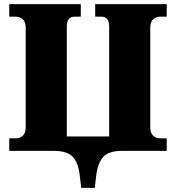

<svg xmlns="http://www.w3.org/2000/svg" viewBox="-20 -734 856 934"><path d="M375 180 368 120Q361 57 333.5 28.5Q306 0 243 0H25V-61H55Q77 -61 91 -74Q105 -87 105 -114V-600Q105 -627 91 -640Q77 -653 55 -653H25V-714H373V-653H343Q305 -653 305 -605V-70H511V-605Q511 -653 473 -653H443V-714H791V-653H761Q739 -653 725 -640Q711 -627 711 -600V-114Q711 -87 725 -74Q739 -61 761 -61H791V0H573Q510 0 483 28.5Q456 57 448 120L441 180Z"/></svg>

Font: Noto Serif Black
Style: Regular
Weight: 900
Designer: Monotype Design Team
Foundry: Monotype Imaging Inc.
Version: Version 2.014; ttfautohint (v1.8.4.7-5d5b)